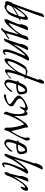

<svg xmlns="http://www.w3.org/2000/svg" viewBox="1206 -1902 758 3213"><g transform="rotate(90 1584.5 -296.0)"><path d="M39 -11Q34 1 29 1Q20 1 9 -11Q-2 -23 -2 -39Q-2 -54 22 -115Q25 -123 31.5 -127Q38 -131 39 -134Q147 -415 210 -631L218 -637Q225 -643 235.5 -649Q246 -655 253 -655Q263 -655 263 -640Q252 -599 193 -439Q134 -279 96 -187Q134 -244 196.5 -314.5Q259 -385 290 -385Q310 -385 310 -348V-341Q309 -321 291 -251Q313 -262 321 -262Q324 -262 324 -260Q324 -255 311.5 -245Q299 -235 286 -230Q247 -101 210 -60Q196 -45 153 -18.5Q110 8 100 8Q59 8 39 -11ZM236 -206Q118 -144 84 -107Q78 -95 69.5 -76Q61 -57 58 -51Q82 -24 107 -24Q148 -24 183.5 -85Q219 -146 236 -206ZM244 -228Q260 -270 262 -315Q262 -336 252 -336Q219 -336 91 -132Q151 -181 244 -228Z M651 -384Q648 -375 629 -324Q610 -273 598 -238Q580 -187 559.5 -114Q539 -41 539 -25Q539 -22 541 -22Q549 -22 581.5 -47Q614 -72 626 -72Q634 -72 634 -67Q634 -60 611.5 -44Q589 -28 560 -10.5Q531 7 528 9Q521 15 507.5 29.5Q494 44 482.5 53.5Q471 63 462 63Q449 63 449 52Q449 45 465 30.5Q481 16 486 5Q503 -36 554 -234Q507 -164 429.5 -77.5Q352 9 313 9Q299 9 299 -9Q299 -24 310 -52Q310 -53 334 -106Q358 -159 372.5 -197.5Q387 -236 387 -253Q387 -258 385 -262.5Q383 -267 383 -270Q383 -271 385 -281Q402 -345 417 -365.5Q432 -386 467 -386Q481 -386 484 -377Q364 -82 364 -68Q364 -64 367 -64Q371 -64 391 -80Q491 -157 567 -296Q568 -327 586 -360Q604 -393 639 -393Q650 -393 651 -384Z M985 -372Q934 -287 890 -177Q846 -67 846 -12Q846 6 854 6Q857 6 873.5 -4Q890 -14 893 -14Q899 -14 899 -8Q899 4 877 19Q855 34 833 34Q804 34 804 -9Q804 -48 820 -100Q836 -152 870 -233Q904 -314 904 -315Q909 -328 909 -335Q909 -340 906 -340Q901 -340 884 -322Q841 -274 761 -158Q681 -42 679 -15Q678 -8 660 4.5Q642 17 630 17Q623 17 622 10Q624 13 659.5 -90Q695 -193 710 -239Q714 -251 714 -257Q714 -261 712.5 -264.5Q711 -268 711 -270Q711 -274 714 -283Q737 -347 753 -367.5Q769 -388 802 -388Q815 -388 817 -379Q735 -211 719 -139Q884 -405 972 -405Q992 -405 992 -392Q992 -383 985 -372Z M1377 -648Q1380 -646 1380 -639Q1380 -623 1364.5 -579.5Q1349 -536 1321.5 -466.5Q1294 -397 1279 -353Q1280 -354 1281 -354Q1285 -354 1289.5 -347Q1294 -340 1294 -334Q1294 -328 1284 -328Q1271 -328 1270 -331Q1250 -286 1219.5 -185Q1189 -84 1189 -61Q1189 -38 1202 -38Q1217 -38 1237 -55.5Q1257 -73 1272.5 -91Q1288 -109 1291 -109Q1294 -109 1294 -104Q1294 -101 1292.5 -96Q1291 -91 1289.5 -87.5Q1288 -84 1287 -84Q1264 -61 1223 -31.5Q1182 -2 1159 -2Q1140 -2 1140 -23Q1140 -77 1178 -188Q1135 -127 1073.5 -60Q1012 7 977 7Q956 7 956 -23Q956 -66 986 -147.5Q1016 -229 1057.5 -295.5Q1099 -362 1127 -362H1131Q1138 -362 1147.5 -369.5Q1157 -377 1168 -377Q1183 -377 1210.5 -369Q1238 -361 1240 -361Q1241 -361 1241 -362Q1313 -556 1315 -562Q1304 -562 1304 -574Q1304 -602 1334 -647Q1338 -655 1350 -655Q1363 -655 1377 -648ZM1234 -339Q1234 -350 1175 -350Q1158 -350 1150 -348Q1128 -342 1065.5 -227Q1003 -112 1003 -59Q1003 -43 1013 -43Q1023 -43 1042 -59Q1061 -75 1077 -93Q1093 -111 1112 -132.5Q1131 -154 1132 -156Q1159 -186 1181.5 -226.5Q1204 -267 1218.5 -302Q1233 -337 1234 -339Z M1553 -311Q1559 -280 1559 -261Q1559 -239 1544 -223.5Q1529 -208 1505 -201.5Q1481 -195 1462 -192.5Q1443 -190 1426 -190Q1416 -190 1403.5 -190.5Q1391 -191 1390 -191Q1357 -107 1357 -59Q1357 -19 1387 -19Q1408 -19 1436 -45.5Q1464 -72 1485 -98.5Q1506 -125 1510 -125Q1517 -125 1517 -117Q1517 -89 1462 -39.5Q1407 10 1376 10Q1351 10 1330.5 -5.5Q1310 -21 1310 -57Q1310 -68 1313 -83Q1320 -121 1331.5 -157Q1343 -193 1344 -201Q1329 -205 1329 -217Q1329 -228 1346 -228H1353Q1393 -307 1399 -319Q1427 -372 1506 -372Q1540 -372 1553 -311ZM1517 -263Q1517 -288 1512 -306Q1507 -324 1500.5 -331Q1494 -338 1487 -338Q1467 -338 1439.5 -295Q1412 -252 1399 -219Q1401 -219 1415 -218Q1429 -217 1439 -217Q1480 -217 1498 -226Q1516 -235 1517 -263Z M1830 -343Q1828 -323 1804 -286Q1780 -249 1767 -249Q1763 -249 1763 -255Q1763 -264 1774 -291.5Q1785 -319 1785 -327Q1785 -342 1767 -342Q1764 -342 1734 -337Q1709 -331 1668.5 -305Q1628 -279 1628 -248Q1628 -237 1633 -228Q1646 -202 1678.5 -184Q1711 -166 1734.5 -150Q1758 -134 1758 -108Q1758 -64 1690.5 -23.5Q1623 17 1575 17Q1567 17 1562 10.5Q1557 4 1557 -3Q1557 -15 1568 -15Q1601 -15 1660.5 -35.5Q1720 -56 1720 -80Q1720 -94 1697.5 -113Q1675 -132 1648.5 -148Q1622 -164 1599.5 -186.5Q1577 -209 1577 -230Q1577 -247 1589 -262Q1598 -273 1608 -283.5Q1618 -294 1627 -302Q1636 -310 1647.5 -318Q1659 -326 1668 -332Q1677 -338 1689 -344Q1701 -350 1708 -353.5Q1715 -357 1726.5 -362Q1738 -367 1742.5 -368.5Q1747 -370 1757 -374Q1767 -378 1768 -378Q1785 -383 1794 -383Q1830 -383 1830 -343Z M2331 -361Q2331 -355 2313 -315Q2295 -275 2263 -214Q2231 -153 2200 -103Q2188 -84 2181.5 -71.5Q2175 -59 2173 -53.5Q2171 -48 2165.5 -29Q2160 -10 2156 4Q2152 11 2145 11Q2135 11 2124.5 -1.5Q2114 -14 2114 -25Q2114 -29 2114.5 -37.5Q2115 -46 2115 -51Q2115 -188 2060 -321Q2024 -300 1957.5 -168.5Q1891 -37 1891 8Q1888 19 1880 19Q1870 19 1858 5Q1846 -9 1846 -20Q1846 -23 1847 -24Q1889 -127 1889 -214Q1889 -257 1882 -284.5Q1875 -312 1866 -322Q1857 -332 1847 -332Q1845 -332 1833 -324Q1821 -316 1817 -316Q1814 -316 1814 -319Q1814 -333 1840 -356Q1866 -379 1880 -379Q1921 -379 1921 -238Q1921 -208 1918 -157Q1949 -214 2001.5 -294Q2054 -374 2075 -374Q2083 -385 2095 -385Q2114 -385 2114 -363Q2114 -360 2113 -354.5Q2112 -349 2112 -346Q2112 -340 2121 -314Q2129 -290 2141 -238.5Q2153 -187 2162 -148.5Q2171 -110 2172 -110Q2186 -110 2234 -204Q2282 -298 2285 -349Q2285 -355 2281 -367Q2277 -379 2277 -386Q2277 -398 2287 -409H2288Q2299 -418 2305 -418Q2318 -418 2324.5 -398.5Q2331 -379 2331 -361Z M2553 -311Q2559 -280 2559 -261Q2559 -239 2544 -223.5Q2529 -208 2505 -201.5Q2481 -195 2462 -192.5Q2443 -190 2426 -190Q2416 -190 2403.5 -190.5Q2391 -191 2390 -191Q2357 -107 2357 -59Q2357 -19 2387 -19Q2408 -19 2436 -45.5Q2464 -72 2485 -98.5Q2506 -125 2510 -125Q2517 -125 2517 -117Q2517 -89 2462 -39.5Q2407 10 2376 10Q2351 10 2330.5 -5.5Q2310 -21 2310 -57Q2310 -68 2313 -83Q2320 -121 2331.5 -157Q2343 -193 2344 -201Q2329 -205 2329 -217Q2329 -228 2346 -228H2353Q2393 -307 2399 -319Q2427 -372 2506 -372Q2540 -372 2553 -311ZM2517 -263Q2517 -288 2512 -306Q2507 -324 2500.5 -331Q2494 -338 2487 -338Q2467 -338 2439.5 -295Q2412 -252 2399 -219Q2401 -219 2415 -218Q2429 -217 2439 -217Q2480 -217 2498 -226Q2516 -235 2517 -263Z M2877 -354Q2823 -267 2776.5 -160.5Q2730 -54 2730 5Q2730 19 2738 19Q2741 19 2755.5 10Q2770 1 2773 1Q2778 1 2778 7Q2778 19 2759 32.5Q2740 46 2722 46Q2697 46 2697 9Q2697 -34 2725 -112.5Q2753 -191 2781 -255.5Q2809 -320 2809 -328Q2809 -330 2808 -330Q2804 -330 2790 -315Q2727 -244 2684 -176.5Q2641 -109 2626.5 -73Q2612 -37 2596.5 -15.5Q2581 6 2560 6Q2551 6 2551 -4Q2551 -13 2556 -24Q2583 -94 2608 -169Q2633 -244 2661.5 -336.5Q2690 -429 2708 -483Q2711 -492 2711 -501Q2711 -505 2710 -508.5Q2709 -512 2709 -514Q2709 -518 2712 -527Q2735 -591 2751 -611.5Q2767 -632 2800 -632Q2813 -632 2815 -623Q2706 -403 2638 -155Q2787 -388 2863 -388Q2884 -388 2884 -374Q2884 -365 2877 -354Z M3148 -295Q3140 -284 3126.5 -273.5Q3113 -263 3106 -263Q3100 -263 3100 -269Q3100 -273 3109.5 -297Q3119 -321 3119 -330Q3119 -337 3114 -337Q3079 -337 3010.5 -229Q2942 -121 2909 -18Q2903 -10 2890 -2Q2877 6 2868 6Q2862 6 2859 1Q2859 -26 2865.5 -48Q2872 -70 2882 -74Q2904 -157 2913 -198L2923 -240Q2925 -247 2925 -256Q2925 -261 2923 -265Q2921 -269 2921 -273Q2921 -279 2923 -284Q2939 -347 2955.5 -370Q2972 -393 3004 -393Q3016 -393 3018 -385Q3017 -382 3003.5 -350Q2990 -318 2978.5 -290Q2967 -262 2953 -219Q2939 -176 2931 -140Q2964 -205 3033 -296.5Q3102 -388 3147 -388Q3171 -388 3171 -358Q3171 -327 3148 -295Z"/></g></svg>

Font: Bilbo Swash Caps
Style: Regular
Weight: 400
Designer: Robert E. Leuschke
Foundry: Robert E. Leuschke
Version: Version 1.002